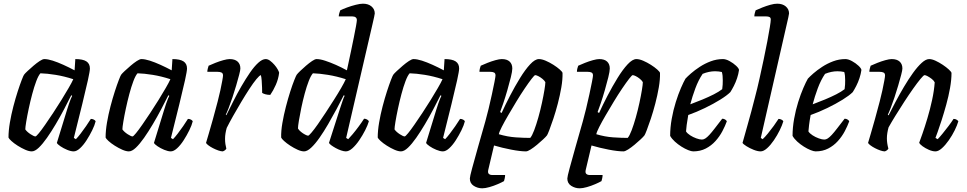

<svg xmlns="http://www.w3.org/2000/svg" viewBox="-20 -820 5239 1040"><path d="M152 0Q137 0 116.5 -9Q96 -18 75.5 -31Q55 -44 41.5 -56.5Q28 -69 26 -75Q26 -112 33.5 -156Q41 -200 52.5 -244Q64 -288 76 -325Q88 -362 97.5 -386.5Q107 -411 110 -415Q115 -422 129.5 -435.5Q144 -449 161.5 -464Q179 -479 195 -489.5Q211 -500 220 -500Q239 -500 265.5 -491.5Q292 -483 323 -469Q354 -455 384 -439L388 -500Q429 -500 448 -487.5Q467 -475 467 -449Q467 -435 456 -385Q445 -335 425.5 -256Q406 -177 380 -73L391 -66Q402 -77 416.5 -96Q431 -115 446 -136.5Q461 -158 472 -176Q481 -176 488.5 -172Q496 -168 498 -163Q493 -142 479.5 -114.5Q466 -87 449 -60.5Q432 -34 413.5 -17Q395 0 379 0Q364 0 343.5 -8.5Q323 -17 307 -28Q291 -39 288 -46L343 -225Q349 -244 354 -259Q359 -274 363.5 -284.5Q368 -295 371 -301L366 -304Q349 -270 327.5 -229Q306 -188 282 -147.5Q258 -107 234.5 -73.5Q211 -40 190 -20Q169 0 152 0ZM172 -81Q176 -81 190.5 -98.5Q205 -116 225 -145Q245 -174 268 -208.5Q291 -243 312.5 -278Q334 -313 351.5 -343Q369 -373 377 -391Q328 -407 281.5 -414.5Q235 -422 199 -423Q188 -411 176.5 -380.5Q165 -350 154.5 -310.5Q144 -271 135.5 -231Q127 -191 122 -160.5Q117 -130 117 -119Q127 -105 145.5 -93Q164 -81 172 -81Z M678 0Q663 0 642.5 -9Q622 -18 601.5 -31Q581 -44 567.5 -56.5Q554 -69 552 -75Q552 -112 559.5 -156Q567 -200 578.5 -244Q590 -288 602 -325Q614 -362 623.5 -386.5Q633 -411 636 -415Q641 -422 655.5 -435.5Q670 -449 687.5 -464Q705 -479 721 -489.5Q737 -500 746 -500Q765 -500 791.5 -491.5Q818 -483 849 -469Q880 -455 910 -439L914 -500Q955 -500 974 -487.5Q993 -475 993 -449Q993 -435 982 -385Q971 -335 951.5 -256Q932 -177 906 -73L917 -66Q928 -77 942.5 -96Q957 -115 972 -136.5Q987 -158 998 -176Q1007 -176 1014.5 -172Q1022 -168 1024 -163Q1019 -142 1005.5 -114.5Q992 -87 975 -60.5Q958 -34 939.5 -17Q921 0 905 0Q890 0 869.5 -8.5Q849 -17 833 -28Q817 -39 814 -46L869 -225Q875 -244 880 -259Q885 -274 889.5 -284.5Q894 -295 897 -301L892 -304Q875 -270 853.5 -229Q832 -188 808 -147.5Q784 -107 760.5 -73.5Q737 -40 716 -20Q695 0 678 0ZM698 -81Q702 -81 716.5 -98.5Q731 -116 751 -145Q771 -174 794 -208.5Q817 -243 838.5 -278Q860 -313 877.5 -343Q895 -373 903 -391Q854 -407 807.5 -414.5Q761 -422 725 -423Q714 -411 702.5 -380.5Q691 -350 680.5 -310.5Q670 -271 661.5 -231Q653 -191 648 -160.5Q643 -130 643 -119Q653 -105 671.5 -93Q690 -81 698 -81Z M1187 0Q1177 0 1162.5 -5Q1148 -10 1133.5 -17.5Q1119 -25 1108.5 -33Q1098 -41 1096 -46Q1101 -62 1110.5 -95Q1120 -128 1133 -173.5Q1146 -219 1159 -270Q1167 -300 1173.5 -330.5Q1180 -361 1184 -383Q1188 -405 1188 -411Q1188 -423 1180 -427Q1172 -431 1158 -431H1103Q1103 -439 1105.5 -448.5Q1108 -458 1110 -464Q1125 -471 1146.5 -479.5Q1168 -488 1189.5 -494Q1211 -500 1224 -500Q1252 -500 1267 -486.5Q1282 -473 1282 -449Q1282 -440 1275.5 -415Q1269 -390 1259.5 -357.5Q1250 -325 1239 -292Q1228 -259 1218 -233.5Q1208 -208 1203 -199L1206 -196Q1223 -230 1243.5 -271Q1264 -312 1287.5 -352.5Q1311 -393 1334 -426.5Q1357 -460 1379 -480Q1401 -500 1419 -500Q1431 -500 1443 -491Q1455 -482 1466 -469.5Q1477 -457 1484 -444.5Q1491 -432 1492 -426Q1488 -392 1474 -360.5Q1460 -329 1444 -306Q1429 -306 1417 -309.5Q1405 -313 1400 -317Q1400 -327 1399.5 -345.5Q1399 -364 1397.5 -383.5Q1396 -403 1393 -413Q1386 -412 1369 -391.5Q1352 -371 1330.5 -338Q1309 -305 1286 -266.5Q1263 -228 1242.5 -191.5Q1222 -155 1208 -127Q1204 -113 1201.5 -98Q1199 -83 1199 -68Q1199 -53 1201 -39.5Q1203 -26 1206 -15Q1205 -12 1200 -7.5Q1195 -3 1187 0Z M1627 0Q1612 0 1592 -9Q1572 -18 1552 -31Q1532 -44 1518.5 -56.5Q1505 -69 1503 -75Q1502 -110 1509.5 -153.5Q1517 -197 1528.5 -241.5Q1540 -286 1552 -323.5Q1564 -361 1574 -386Q1584 -411 1587 -415Q1592 -422 1606 -435.5Q1620 -449 1637.5 -464Q1655 -479 1670.5 -489.5Q1686 -500 1695 -500Q1714 -500 1741.5 -491Q1769 -482 1799.5 -468.5Q1830 -455 1859 -439Q1861 -450 1867.5 -478.5Q1874 -507 1881.5 -544Q1889 -581 1896.5 -617Q1904 -653 1908.5 -679Q1913 -705 1913 -711Q1913 -721 1906.5 -726Q1900 -731 1889 -731H1815Q1815 -739 1818 -749Q1821 -759 1823 -764Q1837 -771 1860 -779.5Q1883 -788 1907 -794Q1931 -800 1946 -800Q1975 -800 1992.5 -785Q2010 -770 2010 -747Q2010 -744 2006.5 -728Q2003 -712 1997 -686L1855 -73L1866 -66Q1875 -75 1890.5 -93.5Q1906 -112 1923 -135Q1940 -158 1952 -177Q1961 -177 1968.5 -172.5Q1976 -168 1978 -163Q1972 -142 1958 -114.5Q1944 -87 1926 -60.5Q1908 -34 1889 -17Q1870 0 1853 0Q1843 0 1828 -5Q1813 -10 1798.5 -18Q1784 -26 1774 -33.5Q1764 -41 1762 -46L1822 -233Q1830 -256 1836.5 -276Q1843 -296 1847 -301L1842 -304Q1825 -270 1803 -229Q1781 -188 1757.5 -147.5Q1734 -107 1710.5 -73.5Q1687 -40 1665.5 -20Q1644 0 1627 0ZM1649 -85Q1653 -85 1667.5 -102Q1682 -119 1702 -147.5Q1722 -176 1744.5 -210.5Q1767 -245 1789 -279.5Q1811 -314 1828 -343.5Q1845 -373 1853 -391Q1803 -407 1756.5 -414.5Q1710 -422 1675 -423Q1664 -411 1652.5 -381.5Q1641 -352 1630.5 -313Q1620 -274 1612 -235.5Q1604 -197 1599 -166.5Q1594 -136 1594 -124Q1599 -115 1610 -106Q1621 -97 1632.5 -91Q1644 -85 1649 -85Z M2152 0Q2137 0 2116.5 -9Q2096 -18 2075.5 -31Q2055 -44 2041.5 -56.5Q2028 -69 2026 -75Q2026 -112 2033.5 -156Q2041 -200 2052.5 -244Q2064 -288 2076 -325Q2088 -362 2097.5 -386.5Q2107 -411 2110 -415Q2115 -422 2129.5 -435.5Q2144 -449 2161.5 -464Q2179 -479 2195 -489.5Q2211 -500 2220 -500Q2239 -500 2265.5 -491.5Q2292 -483 2323 -469Q2354 -455 2384 -439L2388 -500Q2429 -500 2448 -487.5Q2467 -475 2467 -449Q2467 -435 2456 -385Q2445 -335 2425.5 -256Q2406 -177 2380 -73L2391 -66Q2402 -77 2416.5 -96Q2431 -115 2446 -136.5Q2461 -158 2472 -176Q2481 -176 2488.5 -172Q2496 -168 2498 -163Q2493 -142 2479.5 -114.5Q2466 -87 2449 -60.5Q2432 -34 2413.5 -17Q2395 0 2379 0Q2364 0 2343.5 -8.5Q2323 -17 2307 -28Q2291 -39 2288 -46L2343 -225Q2349 -244 2354 -259Q2359 -274 2363.5 -284.5Q2368 -295 2371 -301L2366 -304Q2349 -270 2327.5 -229Q2306 -188 2282 -147.5Q2258 -107 2234.5 -73.5Q2211 -40 2190 -20Q2169 0 2152 0ZM2172 -81Q2176 -81 2190.5 -98.5Q2205 -116 2225 -145Q2245 -174 2268 -208.5Q2291 -243 2312.5 -278Q2334 -313 2351.5 -343Q2369 -373 2377 -391Q2328 -407 2281.5 -414.5Q2235 -422 2199 -423Q2188 -411 2176.5 -380.5Q2165 -350 2154.5 -310.5Q2144 -271 2135.5 -231Q2127 -191 2122 -160.5Q2117 -130 2117 -119Q2127 -105 2145.5 -93Q2164 -81 2172 -81Z M2592 200Q2567 200 2546 186.5Q2525 173 2525 147Q2525 137 2537.5 91Q2550 45 2569 -22.5Q2588 -90 2609 -163Q2617 -191 2626.5 -230.5Q2636 -270 2644.5 -309Q2653 -348 2658.5 -376.5Q2664 -405 2664 -411Q2664 -423 2656.5 -427Q2649 -431 2635 -431H2577Q2577 -440 2579.5 -449.5Q2582 -459 2584 -464Q2599 -471 2620.5 -479.5Q2642 -488 2663.5 -494Q2685 -500 2698 -500Q2726 -500 2740.5 -486.5Q2755 -473 2755 -449Q2755 -434 2747 -401.5Q2739 -369 2728 -331Q2717 -293 2706 -260.5Q2695 -228 2689 -213L2697 -208Q2717 -252 2743 -302Q2769 -352 2797 -397.5Q2825 -443 2851.5 -471.5Q2878 -500 2899 -500Q2915 -500 2936 -491Q2957 -482 2977.5 -469Q2998 -456 3012 -443.5Q3026 -431 3027 -425Q3028 -390 3020.5 -346.5Q3013 -303 3001.5 -259Q2990 -215 2977.5 -177.5Q2965 -140 2955.5 -115.5Q2946 -91 2943 -87Q2937 -79 2922 -65Q2907 -51 2889 -36Q2871 -21 2854.5 -10.5Q2838 0 2829 0Q2798 0 2749 -9.5Q2700 -19 2656 -32L2625 99Q2621 115 2627.5 121.5Q2634 128 2647 128H2716Q2716 136 2714 145.5Q2712 155 2710 161Q2698 168 2676 177.5Q2654 187 2631 193.5Q2608 200 2592 200ZM2852 -73Q2862 -84 2873.5 -114.5Q2885 -145 2896 -184Q2907 -223 2915.5 -262.5Q2924 -302 2929 -332.5Q2934 -363 2934 -375Q2929 -384 2918 -393Q2907 -402 2896 -407.5Q2885 -413 2879 -413Q2875 -413 2859.5 -393Q2844 -373 2822 -340.5Q2800 -308 2777 -270Q2754 -232 2733 -196Q2712 -160 2698 -132.5Q2684 -105 2682 -93Q2729 -79 2773.5 -76Q2818 -73 2852 -73Z M3120 200Q3095 200 3074 186.5Q3053 173 3053 147Q3053 137 3065.5 91Q3078 45 3097 -22.5Q3116 -90 3137 -163Q3145 -191 3154.5 -230.5Q3164 -270 3172.5 -309Q3181 -348 3186.5 -376.5Q3192 -405 3192 -411Q3192 -423 3184.5 -427Q3177 -431 3163 -431H3105Q3105 -440 3107.5 -449.5Q3110 -459 3112 -464Q3127 -471 3148.5 -479.5Q3170 -488 3191.5 -494Q3213 -500 3226 -500Q3254 -500 3268.5 -486.5Q3283 -473 3283 -449Q3283 -434 3275 -401.5Q3267 -369 3256 -331Q3245 -293 3234 -260.5Q3223 -228 3217 -213L3225 -208Q3245 -252 3271 -302Q3297 -352 3325 -397.5Q3353 -443 3379.5 -471.5Q3406 -500 3427 -500Q3443 -500 3464 -491Q3485 -482 3505.5 -469Q3526 -456 3540 -443.5Q3554 -431 3555 -425Q3556 -390 3548.5 -346.5Q3541 -303 3529.5 -259Q3518 -215 3505.5 -177.5Q3493 -140 3483.5 -115.5Q3474 -91 3471 -87Q3465 -79 3450 -65Q3435 -51 3417 -36Q3399 -21 3382.5 -10.5Q3366 0 3357 0Q3326 0 3277 -9.5Q3228 -19 3184 -32L3153 99Q3149 115 3155.5 121.5Q3162 128 3175 128H3244Q3244 136 3242 145.5Q3240 155 3238 161Q3226 168 3204 177.5Q3182 187 3159 193.5Q3136 200 3120 200ZM3380 -73Q3390 -84 3401.5 -114.5Q3413 -145 3424 -184Q3435 -223 3443.5 -262.5Q3452 -302 3457 -332.5Q3462 -363 3462 -375Q3457 -384 3446 -393Q3435 -402 3424 -407.5Q3413 -413 3407 -413Q3403 -413 3387.5 -393Q3372 -373 3350 -340.5Q3328 -308 3305 -270Q3282 -232 3261 -196Q3240 -160 3226 -132.5Q3212 -105 3210 -93Q3257 -79 3301.5 -76Q3346 -73 3380 -73Z M3735 0Q3725 0 3707.5 -7Q3690 -14 3671 -26Q3652 -38 3635.5 -53Q3619 -68 3610 -84Q3610 -129 3618.5 -176.5Q3627 -224 3640.5 -267Q3654 -310 3668.5 -343.5Q3683 -377 3693 -394Q3703 -405 3723 -422.5Q3743 -440 3770.5 -458Q3798 -476 3830 -488Q3862 -500 3896 -500Q3912 -500 3932 -489Q3952 -478 3967 -464Q3982 -450 3983 -441Q3980 -419 3972.5 -396.5Q3965 -374 3955 -354.5Q3945 -335 3936 -321Q3918 -303 3881 -280Q3844 -257 3798.5 -235Q3753 -213 3708 -197Q3702 -164 3699.5 -143Q3697 -122 3696 -108Q3703 -97 3718.5 -87Q3734 -77 3752 -70.5Q3770 -64 3782 -64Q3791 -64 3800.5 -70Q3810 -76 3822.5 -89.5Q3835 -103 3851.5 -124.5Q3868 -146 3892 -177Q3901 -177 3908 -172.5Q3915 -168 3917 -163Q3908 -138 3893 -109.5Q3878 -81 3855.5 -56Q3833 -31 3803 -15.5Q3773 0 3735 0ZM3719 -255Q3754 -268 3786.5 -281.5Q3819 -295 3846.5 -309Q3874 -323 3892 -337Q3894 -350 3894.5 -362Q3895 -374 3895 -385Q3895 -398 3894 -409Q3893 -420 3890 -430Q3881 -432 3872 -433Q3863 -434 3853 -434Q3837 -434 3820 -430.5Q3803 -427 3786 -420Q3763 -386 3746.5 -341.5Q3730 -297 3719 -255Z M4100 0Q4084 0 4062.5 -8.5Q4041 -17 4023.5 -28Q4006 -39 4002 -46Q4005 -56 4012 -81.5Q4019 -107 4029 -142Q4039 -177 4049.5 -216Q4060 -255 4069 -291Q4082 -340 4094 -394Q4106 -448 4117 -500Q4128 -552 4136.5 -597Q4145 -642 4150 -673Q4155 -704 4155 -714Q4155 -724 4148.5 -727.5Q4142 -731 4131 -731H4066Q4066 -739 4068.5 -749Q4071 -759 4073 -764Q4088 -771 4109.5 -779.5Q4131 -788 4152.5 -794Q4174 -800 4190 -800Q4219 -800 4236.5 -785Q4254 -770 4254 -747Q4254 -745 4250 -725.5Q4246 -706 4241 -686L4101 -73L4111 -66Q4123 -77 4139 -96.5Q4155 -116 4171 -138Q4187 -160 4197 -176Q4205 -176 4213 -172Q4221 -168 4223 -163Q4217 -142 4203.5 -114.5Q4190 -87 4172 -60.5Q4154 -34 4135 -17Q4116 0 4100 0Z M4398 0Q4388 0 4370.5 -7Q4353 -14 4334 -26Q4315 -38 4298.5 -53Q4282 -68 4273 -84Q4273 -129 4281.5 -176.5Q4290 -224 4303.5 -267Q4317 -310 4331.5 -343.5Q4346 -377 4356 -394Q4366 -405 4386 -422.5Q4406 -440 4433.5 -458Q4461 -476 4493 -488Q4525 -500 4559 -500Q4575 -500 4595 -489Q4615 -478 4630 -464Q4645 -450 4646 -441Q4643 -419 4635.5 -396.5Q4628 -374 4618 -354.5Q4608 -335 4599 -321Q4581 -303 4544 -280Q4507 -257 4461.5 -235Q4416 -213 4371 -197Q4365 -164 4362.5 -143Q4360 -122 4359 -108Q4366 -97 4381.5 -87Q4397 -77 4415 -70.5Q4433 -64 4445 -64Q4454 -64 4463.5 -70Q4473 -76 4485.5 -89.5Q4498 -103 4514.5 -124.5Q4531 -146 4555 -177Q4564 -177 4571 -172.5Q4578 -168 4580 -163Q4571 -138 4556 -109.5Q4541 -81 4518.5 -56Q4496 -31 4466 -15.5Q4436 0 4398 0ZM4382 -255Q4417 -268 4449.5 -281.5Q4482 -295 4509.5 -309Q4537 -323 4555 -337Q4557 -350 4557.5 -362Q4558 -374 4558 -385Q4558 -398 4557 -409Q4556 -420 4553 -430Q4544 -432 4535 -433Q4526 -434 4516 -434Q4500 -434 4483 -430.5Q4466 -427 4449 -420Q4426 -386 4409.5 -341.5Q4393 -297 4382 -255Z M4773 0Q4763 0 4748.5 -5Q4734 -10 4719.5 -17.5Q4705 -25 4694.5 -33Q4684 -41 4682 -46Q4687 -62 4696.5 -95Q4706 -128 4719 -173.5Q4732 -219 4745 -270Q4753 -300 4759.5 -330.5Q4766 -361 4770 -383Q4774 -405 4774 -411Q4774 -423 4766 -427Q4758 -431 4744 -431H4689Q4689 -439 4691.5 -448.5Q4694 -458 4696 -464Q4711 -471 4732.5 -479.5Q4754 -488 4775.5 -494Q4797 -500 4810 -500Q4838 -500 4853 -486.5Q4868 -473 4868 -449Q4868 -440 4861.5 -415Q4855 -390 4845.5 -357.5Q4836 -325 4825 -292Q4814 -259 4804 -233.5Q4794 -208 4789 -199L4793 -195Q4810 -229 4831.5 -269.5Q4853 -310 4877 -350.5Q4901 -391 4925.5 -425Q4950 -459 4972.5 -479.5Q4995 -500 5013 -500Q5028 -500 5047.5 -491Q5067 -482 5086.5 -469Q5106 -456 5119.5 -443.5Q5133 -431 5134 -425Q5134 -388 5126 -343Q5118 -298 5105.5 -253Q5093 -208 5080.5 -169Q5068 -130 5058.5 -104Q5049 -78 5047 -73L5059 -66Q5069 -76 5085 -95.5Q5101 -115 5118 -137.5Q5135 -160 5145 -176Q5155 -176 5162 -171.5Q5169 -167 5171 -163Q5165 -142 5151.5 -114.5Q5138 -87 5119.5 -60.5Q5101 -34 5082 -17Q5063 0 5047 0Q5031 0 5011.5 -8.5Q4992 -17 4977 -28Q4962 -39 4959 -47Q4964 -60 4976.5 -95.5Q4989 -131 5003.5 -179.5Q5018 -228 5029 -279Q5040 -330 5043 -374Q5038 -384 5027 -392.5Q5016 -401 5005 -407Q4994 -413 4988 -413Q4983 -413 4966 -392.5Q4949 -372 4926 -339.5Q4903 -307 4878 -268.5Q4853 -230 4830.5 -193.5Q4808 -157 4793 -130Q4789 -116 4786.5 -100.5Q4784 -85 4784 -71Q4784 -57 4786 -43.5Q4788 -30 4792 -15Q4791 -12 4786 -7.5Q4781 -3 4773 0Z"/></svg>

Font: Texturina Medium 12pt Medium
Style: Italic
Weight: 500
Italic angle: -11°
Version: Version 1.002